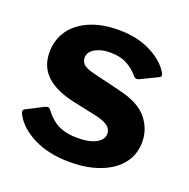

<svg xmlns="http://www.w3.org/2000/svg" viewBox="-104 -640 737 749"><g transform="rotate(20 265.0 -265.0)"><path d="M382 -392Q365 -414 336 -430Q307 -446 265 -446Q228 -446 202.5 -431.5Q177 -417 177 -392Q177 -379 187 -367.5Q197 -356 233 -347L348 -319Q431 -300 466 -257Q501 -214 501 -161Q501 -107 470.5 -69Q440 -31 386 -10.5Q332 10 262 10Q173 10 111 -21.5Q49 -53 24 -100Q20 -107 20 -113.5Q20 -120 26 -123L94 -158Q104 -163 109.5 -162.5Q115 -162 119 -157Q132 -139 150 -123Q168 -107 195 -97.5Q222 -88 263 -89Q291 -89 313.5 -95.5Q336 -102 349 -114.5Q362 -127 362 -144Q362 -161 348 -173.5Q334 -186 296 -195L193 -217Q118 -234 79.5 -270.5Q41 -307 41 -366Q41 -417 67.5 -456Q94 -495 145 -517.5Q196 -540 267 -540Q343 -540 398.5 -512Q454 -484 478 -445Q482 -439 484 -432.5Q486 -426 477 -421L405 -386Q398 -383 392.5 -384.5Q387 -386 382 -392Z"/></g></svg>

Font: Libre Franklin
Style: Bold
Weight: 700
Designer: Pablo Impallari, Rodrigo Fuenzalida, Nhung Nguyen
Foundry: Impallari Type
Version: Version 3.000